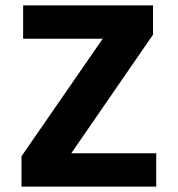

<svg xmlns="http://www.w3.org/2000/svg" viewBox="-20 -694 661 714"><path d="M549 -674V-565L245 -124H561V0H60V-113L362 -550H66V-674Z"/></svg>

Font: Hind Bold
Style: Regular
Weight: 700
Designer: Manushi Parikh, Satya Rajpurohit
Foundry: Indian Type Foundry
Version: Version 1.201;PS 1.0;hotconv 1.0.78;makeotf.lib2.5.61930; tt